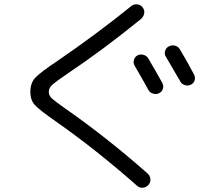

<svg xmlns="http://www.w3.org/2000/svg" viewBox="-20 -813 1040 905"><path d="M678.7 -538.1Q729.5 -451.2 745.1 -421.9Q752 -409.2 748 -395Q744.1 -380.9 730.5 -374Q717.8 -367.2 702.1 -371.6Q686.5 -376 679.7 -388.7Q668 -411.1 614.3 -503.9Q607.4 -516.6 611.3 -530.8Q615.2 -544.9 627.9 -551.8Q640.6 -558.6 655.8 -554.7Q670.9 -550.8 678.7 -538.1ZM830.1 -428.7Q799.8 -481.4 761.7 -545.9Q753.9 -558.6 758.3 -573.2Q762.7 -587.9 776.4 -594.7Q790 -601.6 805.2 -597.7Q820.3 -593.8 828.1 -580.1Q859.4 -528.3 894.5 -461.9Q901.4 -448.2 897.5 -434.6Q893.6 -420.9 879.9 -414.1Q867.2 -407.2 852.1 -411.6Q836.9 -416 830.1 -428.7ZM245.1 -239.3Q165 -294.9 144 -318.4Q123 -341.8 123 -379.9Q123 -420.9 145.5 -445.8Q168 -470.7 252.9 -527.3Q439.5 -655.3 598.6 -784.2Q610.4 -793.9 626.5 -792.5Q642.6 -791 652.3 -778.3Q662.1 -765.6 659.7 -750Q657.2 -734.4 643.6 -722.7Q461.9 -575.2 300.8 -467.8Q242.2 -427.7 226.1 -413.1Q210 -398.4 210 -379.9Q210 -363.3 223.6 -350.1Q237.3 -336.9 290 -299.8Q484.4 -164.1 675.8 4.9Q687.5 15.6 689 31.2Q690.4 46.9 679.7 58.6Q668.9 70.3 653.8 71.8Q638.7 73.2 627 63.5Q434.6 -106.4 245.1 -239.3Z"/></svg>

Font: Rounded-X Mgen+ 1mn regular
Style: Regular
Weight: 400
Designer: [Source Han Sans]
Ryoko NISHIZUKA  (kana & ideographs); Paul D. Hunt (Latin, Greek & Cyrillic); Wenlong ZHANG  (bopomofo
Version: Version 1.059.20150602